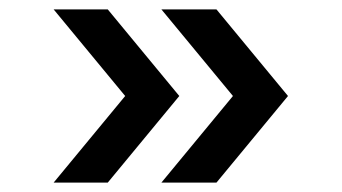

<svg xmlns="http://www.w3.org/2000/svg" viewBox="-20 -483 726 408"><path d="M246 -279 94 -463H209L361 -279L209 -95H94ZM475 -279 323 -463H440L592 -279L440 -95H323Z"/></svg>

Font: Oakes Grotesk Bold
Style: Italic
Weight: 700
Italic angle: -8°
Designer: Samuel Oakes
Foundry: Samuel Oakes
Version: Version 1.000;PS 001.000;hotconv 1.0.88;makeotf.lib2.5.64775